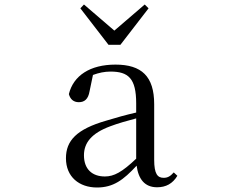

<svg xmlns="http://www.w3.org/2000/svg" viewBox="-20 -818 1040 853"><path d="M678 14C717 14 747 -2 768 -37L752 -52C736 -34 724 -28 707 -28C680 -28 665 -45 665 -108V-355C665 -479 609 -531 493 -531C380 -531 306 -482 286 -400C292 -377 307 -364 330 -364C355 -364 372 -377 378 -413L393 -485C420 -495 445 -500 471 -500C550 -500 585 -470 585 -359V-318C541 -308 494 -295 452 -282C320 -244 273 -193 273 -115C273 -32 332 15 411 15C483 15 528 -18 587 -82C595 -22 623 14 678 14ZM353 -798 337 -781 462 -619H515L640 -781L623 -798L488 -682ZM585 -113C522 -53 486 -34 446 -34C390 -34 353 -66 353 -128C353 -183 386 -226 470 -257C504 -270 544 -281 585 -292Z"/></svg>

Font: Harano Aji Mincho TW
Style: Regular
Weight: 400
Foundry: Masamichi Hosoda
Version: HaranoAjiMinchoTW-Regular version 20230610;ttx 4.39.4